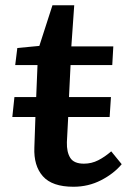

<svg xmlns="http://www.w3.org/2000/svg" viewBox="-20 -698 509 732"><path d="M260 14Q179 14 143.5 -26Q108 -66 111 -136L115 -252H27L35 -328H118L123 -450H38L46 -515L130 -523L180 -678H263L252 -521H412L408 -450H249L243 -328H403L398 -252H240L235 -156Q234 -118 248 -96Q262 -74 300 -74Q329 -74 354.5 -87Q380 -100 404 -121L444 -72Q414 -36 365.5 -11Q317 14 260 14Z"/></svg>

Font: Literata 7pt SemiBold
Style: Italic
Weight: 600
Italic angle: -2°
Designer: Latin by Veronika Burian and Jose Scaglione. Greek by Irene Vlachou. Cyrillic by Vera Evstafieva
Foundry: TypeTogether
Version: Version 3.002